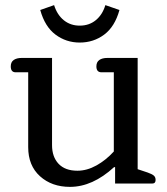

<svg xmlns="http://www.w3.org/2000/svg" viewBox="-20 -716 652 749"><path d="M137 -677 191 -696Q203 -658 229 -637Q255 -616 291 -616Q328 -616 354 -637.5Q380 -659 391 -696L446 -677Q428 -612 386.5 -581Q345 -550 291 -550Q238 -550 196.5 -581Q155 -612 137 -677ZM90 -142V-434H41Q22 -434 22 -457Q22 -474 33.5 -482Q45 -490 65 -490H183V-150Q183 -104 208.5 -77Q234 -50 282 -50Q319 -50 356 -70.5Q393 -91 424 -125V-434H376Q356 -434 356 -457Q356 -474 367.5 -482Q379 -490 399 -490H517V-56L556 -43Q573 -37 580 -31Q587 -25 587 -14Q587 0 574 0H429V-64H425Q341 13 253 13Q182 13 136 -28.5Q90 -70 90 -142Z"/></svg>

Font: Maitree Medium
Style: Regular
Weight: 500
Designer: CadsonDemak Team
Foundry: CadsonDemak
Version: Version 1.010